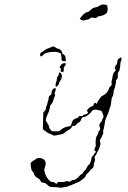

<svg xmlns="http://www.w3.org/2000/svg" viewBox="-20 -659 587 882"><path d="M257 -325Q264 -320 264 -308.5Q264 -297 255 -285Q250 -277 250 -273Q250 -270 244 -264.5Q238 -259 236.5 -260Q235 -261 235.5 -270Q236 -279 238 -282Q241 -287 241 -295Q241 -303 245.5 -309Q250 -315 250 -318.5Q250 -322 251.5 -325Q253 -328 257 -325ZM272 -368Q274 -369 280 -369Q282 -369 282 -364Q282 -359 277 -354.5Q272 -350 273 -341.5Q274 -333 271 -330Q266 -325 261 -330Q257 -334 259 -338.5Q261 -343 258 -346L254 -350L257 -356Q263 -367 272 -368ZM535 -395Q538 -395 538.5 -390.5Q539 -386 537 -381Q534 -375 533 -369Q533 -354 529 -336Q528 -333 524 -328Q520 -323 521 -311.5Q522 -300 517 -295Q512 -290 513 -287Q514 -284 512.5 -278.5Q511 -273 509 -262.5Q507 -252 504.5 -249Q502 -246 501.5 -233.5Q501 -221 496.5 -215Q492 -209 491 -192Q490 -175 486 -166.5Q482 -158 482 -155Q482 -150 470 -123Q464 -111 463 -104Q461 -92 458 -73Q457 -66 455 -63Q453 -60 454 -52Q455 -44 452.5 -41.5Q450 -39 448 -32.5Q446 -26 442 -21Q437 -13 441 -3Q443 4 437 19Q431 34 428.5 37Q426 40 425 44.5Q424 49 419 55Q412 63 416 71Q418 76 414.5 84Q411 92 410.5 101.5Q410 111 404 114.5Q398 118 394 124Q390 130 382 137.5Q374 145 374 148Q374 151 369 156.5Q364 162 361 163Q358 164 355 168Q353 170 348 173Q343 176 338 178.5Q333 181 331 181Q327 181 325 183.5Q323 186 320.5 186Q318 186 313 189Q308 192 302.5 193Q297 194 292 197Q287 200 280 200Q273 200 269 202Q265 204 256 203Q234 200 215 200Q208 200 201 193Q189 181 182 181Q180 181 174 179.5Q168 178 165 170.5Q162 163 157 161Q150 158 143.5 152Q137 146 136 140Q135 134 131.5 130.5Q128 127 126 124Q124 121 122 107.5Q120 94 121 92Q124 83 135 78Q140 76 144 72Q156 63 170 68Q196 76 188 104Q186 113 184 118Q182 123 184.5 129Q187 135 187 138Q187 141 195 155Q210 179 221 177Q227 176 235 183Q238 186 240.5 185Q243 184 243 181Q243 175 263 177Q274 178 279 175Q288 172 297 175Q302 177 306 172.5Q310 168 317 168Q324 168 333 160.5Q342 153 346.5 147.5Q351 142 355.5 140.5Q360 139 363 132Q366 125 369.5 124Q373 123 378 112Q383 101 388 98Q393 95 394.5 89Q396 83 398 78.5Q400 74 400 68.5Q400 63 406.5 57Q413 51 413 48Q413 45 417 42.5Q421 40 421 38.5Q421 37 417 35Q410 32 417 19Q421 12 420 6Q418 -4 420 -18Q422 -32 426 -36Q429 -39 430.5 -47Q432 -55 436 -59Q443 -65 438 -77Q433 -87 443 -97Q448 -103 448 -104.5Q448 -106 452 -115L456 -123L453 -135Q449 -145 447 -148Q445 -151 438 -152Q431 -153 423 -155Q407 -157 401 -147Q397 -141 390 -135Q383 -129 375.5 -125Q368 -121 362.5 -121Q357 -121 355 -115Q350 -99 341 -96Q336 -94 331 -87.5Q326 -81 323 -81Q309 -81 309 -75Q309 -69 290 -59Q284 -56 281 -53Q272 -42 251 -40Q239 -38 233 -36.5Q227 -35 219.5 -40Q212 -45 208 -45Q203 -45 181 -62Q177 -65 177 -69.5Q177 -74 178 -108L179 -142L186 -150Q192 -157 191 -161Q190 -165 194 -173Q198 -181 198 -185Q198 -189 200.5 -194.5Q203 -200 203 -206Q203 -218 212 -222Q217 -224 216.5 -231Q216 -238 220 -245Q228 -256 234 -254Q239 -252 233 -237Q229 -227 231 -226Q236 -224 230 -213Q226 -205 225 -198Q224 -191 217.5 -183Q211 -175 210.5 -172Q210 -169 208 -158.5Q206 -148 198 -132Q191 -117 190.5 -110Q190 -103 197 -94Q203 -86 204 -82Q205 -78 205.5 -74.5Q206 -71 212 -63L218 -56H234H251L261 -64Q275 -75 293 -78Q302 -79 304 -80.5Q306 -82 309 -92Q312 -104 318 -109Q325 -115 335 -117Q338 -117 340 -121Q344 -129 351 -126Q357 -124 361 -128.5Q365 -133 369 -133Q374 -133 379 -136Q384 -139 384 -142Q384 -145 381 -148Q378 -149 378.5 -150.5Q379 -152 385 -159Q393 -168 398 -169Q409 -171 411 -180Q413 -187 416.5 -187Q420 -187 421 -185Q422 -182 424 -182.5Q426 -183 426 -186Q426 -190 432.5 -198.5Q439 -207 442.5 -212Q446 -217 449 -218Q452 -219 462 -226Q472 -233 476 -241Q480 -249 480 -252Q480 -255 485 -260Q495 -268 493 -276Q491 -282 493.5 -289.5Q496 -297 497 -307Q500 -324 506 -329Q514 -336 510 -341Q503 -348 514 -361Q519 -366 519 -375Q519 -384 525.5 -389.5Q532 -395 535 -395ZM214 -442Q227 -449 235 -441Q239 -437 247.5 -435Q256 -433 261 -426.5Q266 -420 266 -415.5Q266 -411 270 -410Q281 -406 282 -388V-378H274Q265 -379 264 -381Q263 -383 262 -398L260 -413L251 -417Q242 -421 234 -421Q210 -421 202 -418Q194 -416 189.5 -415Q185 -414 182 -410Q178 -405 172.5 -402Q167 -399 166 -400Q164 -401 164.5 -408.5Q165 -416 169.5 -418Q174 -420 180 -425Q193 -435 202 -437Q207 -439 214 -442ZM473 -631Q477 -612 471 -601Q468 -595 456 -590Q444 -585 440 -585Q430 -585 424 -578Q421 -574 407 -578Q400 -580 393.5 -574.5Q387 -569 382.5 -569Q378 -569 372 -567Q358 -562 350 -570L346 -574L350 -577Q353 -580 357 -586Q361 -592 368.5 -597.5Q376 -603 381 -603Q386 -603 397 -614Q405 -621 408 -622.5Q411 -624 418 -625Q429 -626 433.5 -630.5Q438 -635 446 -637Q454 -639 457 -638.5Q460 -638 466 -637Q472 -636 473 -631Z"/></svg>

Font: TT2020 Style D
Style: Italic
Weight: 400
Italic angle: -15°
Version: Version 0.2.000